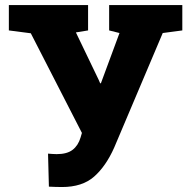

<svg xmlns="http://www.w3.org/2000/svg" viewBox="-20 -731 743 761"><path d="M225.6 10.3Q213.4 10.3 198.5 9.8Q183.6 9.3 173.8 8.8L170.4 -122.1Q175.8 -121.6 187.3 -120.8Q198.7 -120.1 204.6 -120.1Q245.6 -120.1 267.8 -137.2Q290 -154.3 299.3 -186L304.7 -204.1L102.1 -599.1L15.1 -610.4V-710.9H329.1V-610.4L280.8 -602.5L371.1 -414.6L377 -400.9H379.9L453.6 -600.1L412.6 -610.4V-710.9H702.6V-610.4L625 -600.1L432.6 -146Q399.9 -72.3 353 -31Q306.2 10.3 225.6 10.3Z"/></svg>

Font: Roboto Slab Black
Style: Regular
Weight: 900
Designer: Google
Version: Version 2.000; ttfautohint (v1.8.1.43-b0c9)